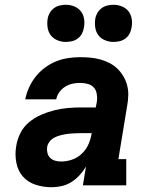

<svg xmlns="http://www.w3.org/2000/svg" viewBox="-20 -778 640 806"><path d="M197 8Q162 8 129.5 -2.5Q97 -13 76 -37Q55 -61 48.5 -95.5Q42 -130 48 -164Q52 -192 65.5 -219Q79 -246 102 -265Q125 -284 152.5 -296Q180 -308 208 -315Q236 -322 264 -324.5Q292 -327 319 -327H382L387 -353Q389 -369 386 -385Q383 -401 373 -411.5Q363 -422 347.5 -426Q332 -430 316 -430Q300 -430 284 -426.5Q268 -423 253.5 -414Q239 -405 229 -391Q219 -377 216 -361H86Q91 -387 102 -411Q113 -435 129.5 -456Q146 -477 168 -493.5Q190 -510 214.5 -520Q239 -530 265 -534Q291 -538 316 -538Q338 -538 359.5 -536Q381 -534 401 -528.5Q421 -523 439.5 -513.5Q458 -504 472.5 -490Q487 -476 497.5 -458.5Q508 -441 513.5 -420.5Q519 -400 518.5 -378.5Q518 -357 514 -335L477 -110H510V0H328L341 -79Q330 -60 314.5 -43Q299 -26 280 -14Q261 -2 239.5 3Q218 8 197 8ZM236 -100Q259 -100 281.5 -107.5Q304 -115 322 -131.5Q340 -148 350 -169.5Q360 -191 364 -214L365 -219H319Q309 -219 299 -218.5Q289 -218 279 -217.5Q269 -217 259.5 -215.5Q250 -214 239.5 -211.5Q229 -209 219.5 -205.5Q210 -202 201 -196Q192 -190 186 -181Q180 -172 178 -162Q176 -149 179 -136.5Q182 -124 190.5 -115.5Q199 -107 211 -103.5Q223 -100 236 -100ZM456 -602Q438 -602 421 -609Q404 -616 393.5 -629.5Q383 -643 380 -661.5Q377 -680 380 -699Q382 -712 389 -724Q396 -736 407 -744Q418 -752 431 -755Q444 -758 456 -758Q475 -758 492 -751Q509 -744 519.5 -730.5Q530 -717 533 -698.5Q536 -680 532 -661Q530 -648 523.5 -636Q517 -624 506 -616Q495 -608 482 -605Q469 -602 456 -602ZM256 -602Q238 -602 221 -609Q204 -616 193.5 -629.5Q183 -643 180 -661.5Q177 -680 180 -699Q182 -712 189 -724Q196 -736 207 -744Q218 -752 231 -755Q244 -758 256 -758Q275 -758 292 -751Q309 -744 319.5 -730.5Q330 -717 333 -698.5Q336 -680 332 -661Q330 -648 323.5 -636Q317 -624 306 -616Q295 -608 282 -605Q269 -602 256 -602Z"/></svg>

Font: Iosevka Slab XBdExObl
Style: Regular
Weight: 800
Width: 7
Italic angle: -9°
Monospace: yes
Designer: Belleve Invis
Foundry: Belleve Invis
Version: Version 11.1.0; ttfautohint (v1.8.3)